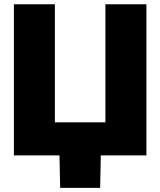

<svg xmlns="http://www.w3.org/2000/svg" viewBox="-20 -748 771 924"><path d="M684.6 0H46.9V-727.5H244.1V-159.2H487.3V-727.5H684.6ZM269.5 156.2 265.6 -31.2H465.8L461.9 156.2Z"/></svg>

Font: Inter Black
Style: Regular
Weight: 900
Designer: Rasmus Andersson
Foundry: rsms
Version: Version 4.000;git-a52131595